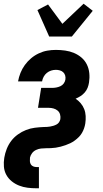

<svg xmlns="http://www.w3.org/2000/svg" viewBox="-32 -796 552 1031"><path d="M232 -600 169 -742 226 -772 303 -668 417 -776 466 -738 354 -600ZM164 215Q139 215 115.5 212Q92 209 70.5 200.5Q49 192 31 177.5Q13 163 2 143Q-9 123 -11 99Q-13 75 -9 51Q-5 27 4 4Q13 -19 28 -39Q43 -59 64 -74Q85 -89 108 -98Q131 -107 155 -110Q179 -113 203 -114Q212 -114 220.5 -114.5Q229 -115 237.5 -116.5Q246 -118 254.5 -120.5Q263 -123 271.5 -127.5Q280 -132 285 -139.5Q290 -147 292 -156Q294 -169 290.5 -181.5Q287 -194 277.5 -202Q268 -210 255.5 -213.5Q243 -217 230 -217H172L189 -324H247Q258 -324 269.5 -326Q281 -328 292 -333Q303 -338 310 -347.5Q317 -357 319 -368Q321 -380 318 -390.5Q315 -401 307.5 -408Q300 -415 289.5 -418Q279 -421 268 -421Q255 -421 242.5 -417Q230 -413 219.5 -404.5Q209 -396 202.5 -384Q196 -372 194 -359H65Q69 -382 78 -404.5Q87 -427 101.5 -447Q116 -467 135 -483Q154 -499 176.5 -509.5Q199 -520 222 -524Q245 -528 268 -528Q293 -528 318 -524.5Q343 -521 365.5 -511.5Q388 -502 406 -486.5Q424 -471 434.5 -449.5Q445 -428 447.5 -403Q450 -378 446 -353Q444 -339 438.5 -325Q433 -311 423 -299.5Q413 -288 400.5 -280Q388 -272 374 -266Q389 -256 401 -242Q413 -228 420 -210.5Q427 -193 428 -173Q429 -153 426 -133Q424 -120 419.5 -107Q415 -94 408 -82Q401 -70 391 -60Q381 -50 369.5 -41.5Q358 -33 345.5 -27Q333 -21 320 -16.5Q307 -12 294 -8.5Q281 -5 267.5 -3Q254 -1 241 -0.5Q228 0 215 0Q202 0 188.5 1.5Q175 3 162 9Q149 15 140.5 26Q132 37 129 50Q128 60 128.5 69.5Q129 79 133.5 86.5Q138 94 146.5 97.5Q155 101 164 101H177V215Z"/></svg>

Font: Iosevka Curly Heavy
Style: Italic
Weight: 900
Italic angle: -9°
Monospace: yes
Designer: Belleve Invis
Foundry: Belleve Invis
Version: Version 22.1.2; ttfautohint (v1.8.4)